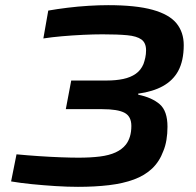

<svg xmlns="http://www.w3.org/2000/svg" viewBox="-20 -716 761 744"><path d="M282 8Q242 8 194.5 5Q147 2 102.5 -2.5Q58 -7 23 -13L44 -118Q86 -114 130.5 -111Q175 -108 215.5 -106.5Q256 -105 284 -105Q331 -105 367 -109.5Q403 -114 428 -125.5Q453 -137 468 -156Q478 -169 483.5 -187Q489 -205 489 -228Q489 -265 462.5 -279Q436 -293 376 -293H235L256 -404H394Q429 -404 457.5 -410Q486 -416 506 -430Q526 -444 536 -468Q540 -479 543 -492.5Q546 -506 546 -521Q546 -550 528 -563Q510 -576 473 -579.5Q436 -583 377 -583Q343 -583 301.5 -581Q260 -579 220 -575.5Q180 -572 148 -567L167 -675Q201 -681 241.5 -686Q282 -691 323 -693.5Q364 -696 399 -696Q507 -696 571.5 -678Q636 -660 664 -625.5Q692 -591 692 -541Q692 -511 686.5 -485.5Q681 -460 670 -440Q650 -404 611.5 -382.5Q573 -361 515 -353L516 -349Q569 -338 599 -312Q629 -286 629 -225Q629 -198 625 -174Q621 -150 613 -131Q598 -90 569.5 -63Q541 -36 499 -20.5Q457 -5 402.5 1.5Q348 8 282 8Z"/></svg>

Font: Saira Expanded SemiBold
Style: Italic
Weight: 600
Width: 7
Italic angle: -12°
Designer: Hector Gatti with collaboration of the Omnibus-Type team
Foundry: Omnibus-Type
Version: Version 1.101